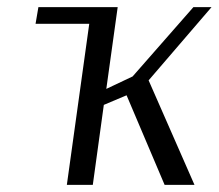

<svg xmlns="http://www.w3.org/2000/svg" viewBox="-20 -520 615 540"><path d="M575 -500 398 -294 527 0H443L336 -252L272 -225L241 0H168L231 -453H80L88 -500H311L279 -270L353 -305L524 -500Z"/></svg>

Font: Arsenal
Style: Italic
Weight: 400
Italic angle: -9.10001°
Designer: Andrij Shevchenko
Foundry: Stairsfor
Version: Version 2.001;PS 002.001;hotconv 1.0.88;makeotf.lib2.5.64775